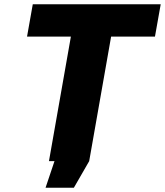

<svg xmlns="http://www.w3.org/2000/svg" viewBox="-20 -757 775 902"><path d="M210 0 313 -585H107L134 -737H735L708 -585H502L399 0L327 125H194L236 0Z"/></svg>

Font: Tomorrow
Style: Bold Italic
Weight: 700
Italic angle: -10°
Designer: Tony de Marco, Monica Rizzolli
Foundry: Just in Type
Version: Version 2.002